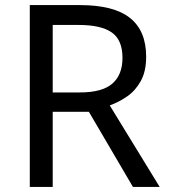

<svg xmlns="http://www.w3.org/2000/svg" viewBox="-20 -734 662 754"><path d="M294 -714Q427 -714 490.5 -663.5Q554 -613 554 -511Q554 -454 533 -416Q512 -378 479.5 -355.5Q447 -333 411 -320L607 0H502L329 -295H187V0H97V-714ZM289 -636H187V-371H294Q381 -371 421 -405.5Q461 -440 461 -507Q461 -577 419 -606.5Q377 -636 289 -636Z"/></svg>

Font: Noto Music
Style: Regular
Weight: 400
Designer: Monotype Design Team, Benjamin Yang
Foundry: Monotype Imaging Inc.
Version: Version 2.002; ttfautohint (v1.8.4.7-5d5b)